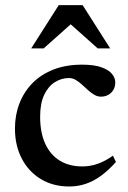

<svg xmlns="http://www.w3.org/2000/svg" viewBox="-20 -700 488 732"><path d="M292.5 -453.5Q339.5 -453.5 367.5 -443.2Q395.5 -433 407.5 -417.5Q419.5 -402 419.5 -386Q419.5 -370 412.5 -357.8Q405.5 -345.5 393 -338.5Q380.5 -331.5 365 -331.5Q351.5 -331.5 339.2 -338.8Q327 -346 315.5 -356.5Q304 -367 292.5 -377.5Q281 -388 268.8 -395.2Q256.5 -402.5 243 -402.5Q214.5 -402.5 189.2 -386.8Q164 -371 148.5 -338.5Q133 -306 133 -255Q133 -194.5 152.5 -152Q172 -109.5 208 -87.5Q244 -65.5 294 -65.5Q324.5 -65.5 353.2 -75.8Q382 -86 410.5 -106.5L422 -82.5Q393.5 -50.5 365 -29.8Q336.5 -9 306.5 1Q276.5 11 244 11Q182.5 11 135.8 -17.2Q89 -45.5 63 -95.5Q37 -145.5 37 -210Q37 -261 54 -305.2Q71 -349.5 103.5 -382.8Q136 -416 183.8 -434.8Q231.5 -453.5 292.5 -453.5ZM99 -515.5 204 -680.5H295L400 -515.5H352.5L237 -618.5H262L146.5 -515.5Z"/></svg>

Font: Newsreader 16pt 16pt Medium
Style: Regular
Weight: 500
Version: Version 1.003